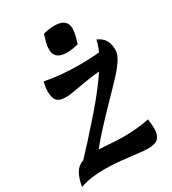

<svg xmlns="http://www.w3.org/2000/svg" viewBox="-216 -900 906 1014"><g transform="rotate(-30 237.5 -392.5)"><path d="M123 -115Q168 -115 213.5 -111Q259 -107 308 -107Q345 -107 383.5 -110.5Q422 -114 460 -122Q462 -108 463.5 -92.5Q465 -77 465 -63Q465 -27 448 -7.5Q431 12 384 12Q360 12 317.5 6.5Q275 1 224.5 -4Q174 -9 126 -9Q86 -9 50.5 -4Q15 1 -20 13Q-11 -38 6 -66Q23 -94 52 -104.5Q81 -115 123 -115ZM83 -571Q134 -561 186.5 -556.5Q239 -552 293 -552Q337 -552 382.5 -555Q428 -558 472 -564Q477 -554 479 -538.5Q481 -523 481 -512L417 -472Q361 -472 307.5 -464Q254 -456 211.5 -448Q169 -440 146 -440Q106 -440 90.5 -456.5Q75 -473 75 -515Q75 -541 83 -571ZM22 -69Q134 -188 223.5 -291Q313 -394 368.5 -478.5Q424 -563 435 -624Q468 -609 481.5 -585.5Q495 -562 495 -526Q495 -498 471 -463Q447 -428 407 -386Q367 -344 318 -294Q269 -244 217.5 -187.5Q166 -131 119 -67ZM337 -651Q321 -647 302.5 -644Q284 -641 266 -641Q248 -641 231 -646Q214 -651 203 -664.5Q192 -678 192 -703Q192 -725 198 -745.5Q204 -766 210 -788Q226 -793 244.5 -795.5Q263 -798 281 -798Q300 -798 316.5 -793Q333 -788 344 -774.5Q355 -761 355 -736Q355 -714 349 -693.5Q343 -673 337 -651Z"/></g></svg>

Font: Merienda
Style: Bold
Weight: 700
Designer: Eduardo Rodriguez Tunni
Foundry: Eduardo Rodriguez Tunni
Version: Version 2.001